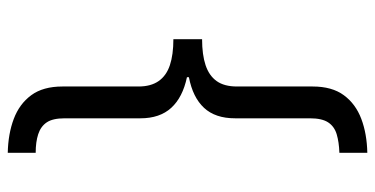

<svg xmlns="http://www.w3.org/2000/svg" viewBox="-256 -576 967 495"><g transform="rotate(-90 227.5 -328.5)"><path d="M374 -291Q334 -291 307 -282Q280 -273 266 -253.5Q252 -234 252 -201V-6Q252 44 229.5 74.5Q207 105 168.5 119.5Q130 134 81 135V63Q109 62 129 56Q149 50 159.5 34Q170 18 170 -13V-206Q170 -257 197 -286Q224 -315 276 -325V-330Q224 -341 197 -370.5Q170 -400 170 -450V-645Q170 -676 159.5 -691.5Q149 -707 129 -713.5Q109 -720 81 -720V-792Q130 -791 168.5 -776.5Q207 -762 229.5 -731.5Q252 -701 252 -651V-455Q252 -423 266 -403Q280 -383 307 -374Q334 -365 374 -365Z"/></g></svg>

Font: ugurmukhi05
Style: Book
Weight: 400
Designer: Jelle Bosma - Monotype Design Team
Foundry: Monotype Imaging Inc.
Version: Version 2.003